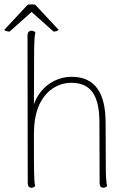

<svg xmlns="http://www.w3.org/2000/svg" viewBox="-32 -872 606 900"><path d="M219 -724C225 -724 237 -726 243 -732L133 -850C121 -852 110 -852 98 -850L-12 -732C-9 -726 7 -724 13 -724L116 -816ZM464 -87 463 -297C463 -437 413 -512 304 -512C228 -512 156 -465 127 -383L128 -640C129 -692 131 -709 134 -720C130 -724 125 -728 116 -728C104 -728 97 -720 97 -706L98 -14C98 0 104 8 115 8C124 8 129 4 133 0C127 -24 127 -59 127 -247C127 -433 233 -484 301 -484C396 -484 434 -422 434 -298L435 -14C435 0 441 8 452 8C461 8 466 4 470 0C466 -16 464 -47 464 -87Z"/></svg>

Font: Arima Koshi Thin
Style: Regular
Weight: 250
Designer: Joana Correia and Natanael Gama
Foundry: NDISCOVER
Version: Version 1.019;PS 001.019;hotconv 1.0.88;makeotf.lib2.5.64775